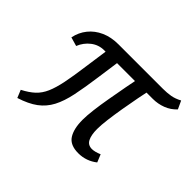

<svg xmlns="http://www.w3.org/2000/svg" viewBox="-122 -704 914 914"><g transform="rotate(45 334.5 -247.5)"><path d="M301 -469 280 -320Q269 -239 257 -181.5Q245 -124 224.5 -85Q204 -46 169 -20Q134 6 77 24L61 -15Q98 -34 121 -55.5Q144 -77 158 -109Q172 -141 182 -190Q192 -239 202 -314L224 -469ZM502 -469Q493 -427 484 -381Q475 -335 467.5 -290Q460 -245 455 -206Q450 -167 450 -140Q450 -100 461.5 -77.5Q473 -55 500 -55Q509 -55 521 -58Q533 -61 547 -67L563 -28Q543 -12 519 -3.5Q495 5 468 5Q413 5 391.5 -28.5Q370 -62 370 -122Q370 -150 375 -191Q380 -232 388.5 -280Q397 -328 406 -377Q415 -426 424 -469ZM656 -478Q633 -453 601.5 -441Q570 -429 536 -429H209Q172 -429 143 -406.5Q114 -384 100 -349L55 -362Q63 -402 87.5 -432.5Q112 -463 150 -480Q188 -497 236 -497H536Q563 -497 587 -501Q611 -505 637 -519Z"/></g></svg>

Font: Rosario
Style: Italic
Weight: 400
Italic angle: -8.05°
Designer: Hector Gatti
Foundry: Omnibus Type
Version: Version 1.201